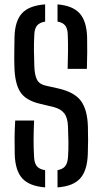

<svg xmlns="http://www.w3.org/2000/svg" viewBox="-20 -826 454 853"><path d="M235.5 6.5V-70Q259 -74.5 269.5 -87.5Q280 -100.5 282 -126.5Q284.5 -158.5 284 -196Q283.5 -233.5 282 -265Q280.5 -303 265.5 -322.5Q250.5 -342 218 -350.5L157.5 -365Q93.5 -380 69.5 -418.2Q45.5 -456.5 44 -531.5Q43 -562.5 43.5 -595.5Q44 -628.5 44.5 -662.5Q46.5 -733.5 78.2 -767.5Q110 -801.5 180.5 -806.5V-730Q156 -726 145 -713Q134 -700 132.5 -674Q130.5 -637.5 130.8 -603Q131 -568.5 132.5 -531.5Q134 -491 144.8 -471.2Q155.5 -451.5 183 -445.5L239 -433Q311 -416.5 339.5 -377.8Q368 -339 370.5 -265Q372.5 -201.5 370 -139Q367 -67 335.8 -32.8Q304.5 1.5 235.5 6.5ZM280.5 -520Q282 -564 282.2 -601.2Q282.5 -638.5 281 -674Q280 -699.5 269.5 -712.8Q259 -726 235.5 -730V-806.5Q302.5 -801 333.5 -767Q364.5 -733 367 -662Q368.5 -598 366 -520ZM180.5 6.5Q111 1 79.5 -33Q48 -67 45.5 -139Q44.5 -179 44.8 -214Q45 -249 47.5 -290.5H131.5Q129.5 -247 129.2 -207Q129 -167 131.5 -126.5Q133 -100.5 144 -87.2Q155 -74 180.5 -70Z"/></svg>

Font: Big Shoulders Stencil Text Medium
Style: Regular
Weight: 500
Designer: Patric King
Foundry: XO Type Co
Version: Version 1.000